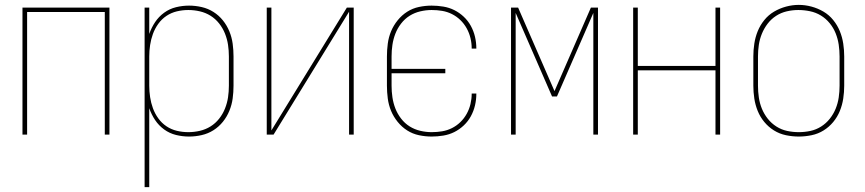

<svg xmlns="http://www.w3.org/2000/svg" viewBox="-20 -551 3540 786"><path d="M72 0V-520H428V0H409V-502H91V0Z M572 215V-520H591V-412Q600 -438 615 -460.5Q630 -483 652 -499Q674 -515 700.5 -521.5Q727 -528 754 -528Q780 -528 806 -522Q832 -516 854 -502Q876 -488 892.5 -467.5Q909 -447 919 -422.5Q929 -398 932.5 -372Q936 -346 936 -320V-200Q936 -174 932.5 -148Q929 -122 919 -97.5Q909 -73 892.5 -52.5Q876 -32 854 -18Q832 -4 806 2Q780 8 754 8Q727 8 700.5 1.5Q674 -5 652 -21Q630 -37 615 -59.5Q600 -82 591 -108V215ZM751 -10Q775 -10 798.5 -15.5Q822 -21 842 -33.5Q862 -46 877 -65Q892 -84 901 -106.5Q910 -129 913.5 -152.5Q917 -176 917 -200V-320Q917 -344 913.5 -367.5Q910 -391 901 -413.5Q892 -436 877 -455Q862 -474 842 -486.5Q822 -499 798.5 -504.5Q775 -510 751 -510Q727 -510 704 -504.5Q681 -499 661.5 -486Q642 -473 628 -453.5Q614 -434 606 -412Q598 -390 594.5 -366.5Q591 -343 591 -320V-200Q591 -177 594.5 -153.5Q598 -130 606 -108Q614 -86 628 -66.5Q642 -47 661.5 -34Q681 -21 704 -15.5Q727 -10 751 -10Z M1072 0V-520H1091V-17L1400 -520H1428V0H1409V-503L1100 0Z M1747 8Q1721 8 1695 2.5Q1669 -3 1647 -17Q1625 -31 1608 -52Q1591 -73 1581 -97Q1571 -121 1567.5 -147.5Q1564 -174 1564 -200V-320Q1564 -346 1567.5 -372.5Q1571 -399 1581 -423Q1591 -447 1608 -468Q1625 -489 1647 -503Q1669 -517 1695 -522.5Q1721 -528 1747 -528Q1771 -528 1795 -524Q1819 -520 1840 -509.5Q1861 -499 1878.5 -482.5Q1896 -466 1907.5 -445Q1919 -424 1924.5 -400.5Q1930 -377 1930 -353Q1930 -353 1930 -352.5Q1930 -352 1930 -352H1911Q1911 -352 1911 -352.5Q1911 -353 1911 -353Q1911 -374 1906 -395Q1901 -416 1890.5 -435Q1880 -454 1864.5 -469Q1849 -484 1830 -493.5Q1811 -503 1790 -506.5Q1769 -510 1747 -510Q1724 -510 1700.5 -504.5Q1677 -499 1657 -486.5Q1637 -474 1622 -454.5Q1607 -435 1598.5 -413Q1590 -391 1586.5 -367.5Q1583 -344 1583 -320V-269H1803V-251H1583V-200Q1583 -176 1586.5 -152.5Q1590 -129 1598.5 -107Q1607 -85 1622 -65.5Q1637 -46 1657 -33.5Q1677 -21 1700.5 -15.5Q1724 -10 1747 -10Q1769 -10 1790 -13.5Q1811 -17 1830 -26.5Q1849 -36 1864.5 -51Q1880 -66 1890.5 -85Q1901 -104 1906 -125Q1911 -146 1911 -167Q1911 -167 1911 -167.5Q1911 -168 1911 -168H1930Q1930 -168 1930 -167.5Q1930 -167 1930 -167Q1930 -143 1924.5 -119.5Q1919 -96 1907.5 -75Q1896 -54 1878.5 -37.5Q1861 -21 1840 -10.5Q1819 0 1795 4Q1771 8 1747 8Z M2072 0V-520H2101L2250 -178L2399 -520H2428V0H2409V-498L2260 -156H2240L2091 -498V0Z M2572 0V-520H2591V-281H2909V-520H2928V0H2909V-263H2591V0Z M3250 8Q3224 8 3197.5 2.5Q3171 -3 3148.5 -17Q3126 -31 3109 -51.5Q3092 -72 3082 -96.5Q3072 -121 3068 -147.5Q3064 -174 3064 -200V-320Q3064 -346 3068 -372.5Q3072 -399 3082 -423.5Q3092 -448 3109 -469Q3126 -490 3149 -503.5Q3172 -517 3198 -524Q3224 -531 3250 -531Q3276 -531 3302 -524Q3328 -517 3351 -503.5Q3374 -490 3391 -469Q3408 -448 3418 -423.5Q3428 -399 3432 -372.5Q3436 -346 3436 -320V-200Q3436 -174 3432 -147.5Q3428 -121 3418 -96.5Q3408 -72 3391 -51.5Q3374 -31 3351.5 -17Q3329 -3 3302.5 2.5Q3276 8 3250 8ZM3250 -10Q3274 -10 3297.5 -15Q3321 -20 3341.5 -33Q3362 -46 3377 -65Q3392 -84 3401 -106Q3410 -128 3413.5 -152Q3417 -176 3417 -200V-320Q3417 -344 3413.5 -368Q3410 -392 3401 -414.5Q3392 -437 3376.5 -456Q3361 -475 3340.5 -487.5Q3320 -500 3296 -505Q3272 -510 3248 -510Q3224 -510 3200.5 -504.5Q3177 -499 3157 -486Q3137 -473 3122.5 -454Q3108 -435 3099 -413Q3090 -391 3086.5 -367.5Q3083 -344 3083 -320V-200Q3083 -176 3086.5 -152Q3090 -128 3099 -106Q3108 -84 3123 -65Q3138 -46 3158.5 -33Q3179 -20 3202.5 -15Q3226 -10 3250 -10Z"/></svg>

Font: Zed Mono Thin
Style: Regular
Weight: 100
Monospace: yes
Designer: Belleve Invis
Foundry: Belleve Invis
Version: Version 1.0.0; ttfautohint (v1.8.4)